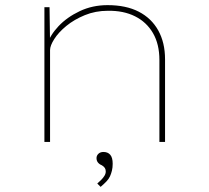

<svg xmlns="http://www.w3.org/2000/svg" viewBox="-20 -553 816 748"><path d="M153 0V-525H173L175 -382L163 -378Q175 -416 208 -451Q241 -486 290.5 -509.5Q340 -533 399 -533Q471 -533 520.5 -507.5Q570 -482 596.5 -434.5Q623 -387 623 -322V0H601V-319Q601 -381 576 -424Q551 -467 506 -489.5Q461 -512 400 -511Q352 -511 310.5 -494Q269 -477 238.5 -452Q208 -427 191.5 -401Q175 -375 175 -358V0H165Q163 0 160 0Q157 0 153 0ZM372 175 359 162Q367 155 374 148Q381 141 386.5 132.5Q392 124 392 115Q392 107 388.5 101.5Q385 96 377 91Q367 87 361.5 80Q356 73 356 63Q356 53 363.5 46Q371 39 383 39Q400 39 409.5 50Q419 61 419 85Q419 100 416 112Q413 124 408.5 134Q404 144 394.5 154Q385 164 372 175Z"/></svg>

Font: Lexend Giga Thin
Style: Regular
Weight: 250
Version: Version 1.007